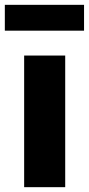

<svg xmlns="http://www.w3.org/2000/svg" viewBox="-22 -775 369 795"><path d="M78 -545H248V0H78ZM-2 -755H326V-648H-2Z"/></svg>

Font: Nebula Sans Bold
Style: Regular
Weight: 700
Designer: Paul D. Hunt for Adobe (as Source Sans)
Foundry: Nebula Entertainment & Broadcasting LLC
Version: Version 1.010